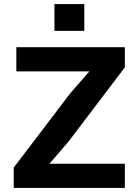

<svg xmlns="http://www.w3.org/2000/svg" viewBox="-20 -932 690 952"><path d="M48 0V-101L328 -469L423 -578H273H61V-698H599V-598L319 -229L225 -120H374H599V0ZM250 -779V-912H398V-779Z"/></svg>

Font: Azeret Mono SemiBold
Style: Regular
Weight: 600
Designer: Martin Vácha
Foundry: Displaay
Version: Version 1.002